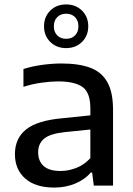

<svg xmlns="http://www.w3.org/2000/svg" viewBox="-20 -839 602 868"><path d="M225.5 9Q140.5 9 94 -32Q47.5 -73 47.5 -142Q47.5 -213.5 98.2 -254Q149 -294.5 262.5 -304.5L388.5 -317.5V-349Q388.5 -420.5 353 -445.8Q317.5 -471 243 -471Q210 -471 168.2 -465.2Q126.5 -459.5 86 -446.5V-527Q125 -539.5 171.2 -545.8Q217.5 -552 258 -552Q336 -552 387.8 -532.8Q439.5 -513.5 465.2 -467.8Q491 -422 491 -343V0H404L396.5 -59H390.5Q362 -26 318.5 -8.5Q275 9 225.5 9ZM152.5 -150.5Q152.5 -110.5 177.5 -88.2Q202.5 -66 254 -66Q289.5 -66 324.8 -79.8Q360 -93.5 388.5 -124V-253.5L271 -241.5Q206.5 -234.5 179.5 -212.2Q152.5 -190 152.5 -150.5ZM279 -621.5Q235.5 -621.5 207.2 -649.5Q179 -677.5 179 -720Q179 -763 207.2 -791Q235.5 -819 279 -819Q322.5 -819 350.8 -791Q379 -763 379 -720Q379 -677.5 350.8 -649.5Q322.5 -621.5 279 -621.5ZM279 -663.5Q303.5 -663.5 319 -678.8Q334.5 -694 334.5 -720Q334.5 -746.5 319 -761.8Q303.5 -777 279 -777Q254.5 -777 239 -761.8Q223.5 -746.5 223.5 -720Q223.5 -694 239 -678.8Q254.5 -663.5 279 -663.5Z"/></svg>

Font: Encode Sans Semi Expanded Medium
Style: Regular
Weight: 500
Width: 6
Designer: Multiple Designers
Foundry: Impallari Type
Version: Version 3.000; ttfautohint (v1.8.3) -l 8 -r 50 -G 200 -x 14 